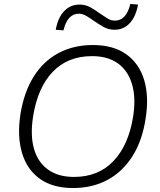

<svg xmlns="http://www.w3.org/2000/svg" viewBox="-20 -940 805 968"><path d="M83 -364Q101 -476 150 -554Q199 -632 275 -672.5Q351 -713 448 -713Q551 -713 616.5 -666.5Q682 -620 707 -536Q732 -452 714 -341Q697 -230 647.5 -152Q598 -74 522 -33Q446 8 348 8Q246 8 181 -38.5Q116 -85 91 -169Q66 -253 83 -364ZM147 -354Q132 -259 151 -191Q170 -123 221.5 -85.5Q273 -48 353 -48Q476 -48 552 -128Q628 -208 651 -351Q666 -445 646 -514Q626 -583 575 -620Q524 -657 444 -657Q321 -657 245.5 -577.5Q170 -498 147 -354ZM300 -787 261 -790Q272 -851 303.5 -884Q335 -917 381 -917Q411 -917 436 -903Q461 -889 484 -872Q504 -858 522 -847Q540 -836 559 -836Q617 -836 637 -920L676 -917Q665 -856 634 -823Q603 -790 557 -790Q527 -790 501.5 -804.5Q476 -819 453 -835Q434 -849 415 -860Q396 -871 378 -871Q320 -871 300 -787Z"/></svg>

Font: Mulish ExtraLight Light
Style: Italic
Weight: 300
Italic angle: -9°
Version: Version 3.603